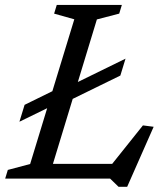

<svg xmlns="http://www.w3.org/2000/svg" viewBox="-24 -708 660 761"><path d="M360 -631 168 0H-3.5L7 -34.5L95.5 -58L270.5 -631.5L190.5 -654L201 -688.5H459L448.5 -654ZM401.5 -34.5 542.5 -211 585 -205.5 480 32.5H446L412.5 0H99.5L119 -58.5H450.5ZM473.5 -475.5 453 -408.5 239.5 -304 195.5 -295 53 -225.5 73.5 -292.5 215 -362 258 -370Z"/></svg>

Font: Newsreader 12pt
Style: Italic
Weight: 400
Italic angle: -17°
Version: Version 1.003